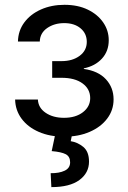

<svg xmlns="http://www.w3.org/2000/svg" viewBox="-20 -558 531 794"><path d="M245.1 7.3Q186 7.3 140.6 -12.5Q95.2 -32.2 69.3 -67.1Q43.5 -102.1 42.5 -146.5H136.7Q138.2 -112.3 168.7 -91.6Q199.2 -70.8 244.6 -70.8Q293 -70.8 323 -94Q353 -117.2 353 -152.3Q353 -189.9 321.3 -213.1Q289.6 -236.3 234.4 -236.3H195.8V-305.2H234.4Q279.8 -305.2 309.3 -327.1Q338.9 -349.1 338.9 -384.8Q338.9 -419.4 313.2 -440.9Q287.6 -462.4 245.6 -462.4Q204.6 -462.4 175 -441.9Q145.5 -421.4 144.5 -386.2H54.2Q55.2 -431.2 80.6 -465.3Q106 -499.5 149.4 -518.8Q192.9 -538.1 246.6 -538.1Q301.8 -538.1 342.8 -518.3Q383.8 -498.5 406.7 -465.3Q429.7 -432.1 429.7 -391.6Q429.7 -346.2 401.4 -315.4Q373 -284.7 326.7 -275.4V-272.9Q386.2 -264.6 418 -230.2Q449.7 -195.8 449.7 -147Q449.7 -102.5 423.3 -67.6Q397 -32.7 350.8 -12.7Q304.7 7.3 245.1 7.3ZM208.5 -2.9H278.3L272.5 25.9Q301.3 30.3 324.7 49.8Q348.1 69.3 348.1 110.4Q348.1 157.2 308.3 186.5Q268.6 215.8 192.4 215.8L189.5 158.2Q224.6 158.7 247.3 147.9Q270 137.2 270 113.3Q270 89.4 252 79.8Q233.9 70.3 193.8 66.9Z"/></svg>

Font: Inter Cardless Tabular
Style: Regular
Weight: 400
Designer: Rasmus Andersson
Foundry: rsms
Version: Version 4.000;git-4fc901f